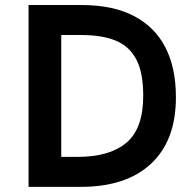

<svg xmlns="http://www.w3.org/2000/svg" viewBox="-20 -726 744 746"><path d="M295 0H91V-706.5H296Q420 -706.5 501 -663.5Q582 -620.5 622 -543Q663.5 -463 663.5 -348Q663.5 -180 567 -90Q470.5 0 295 0ZM282.5 -116.5Q406 -116.5 471.2 -171.5Q536.5 -226.5 536.5 -353.5Q536.5 -442 510.8 -492.8Q485 -543.5 434.5 -566Q381.5 -590 294 -590H218V-116.5Z"/></svg>

Font: Acari Sans
Style: Bold
Weight: 700
Designer: Alfredo Marco Pradil and Stefan Peev (font) & Cristiano Sobral (main changes)
Foundry: Alfredo Marco Pradil and Stefan Peev (font) & Cristiano Sobral (main changes)
Version: Version 1.063; ttfautohint (v1.8.3)